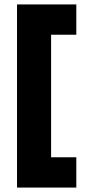

<svg xmlns="http://www.w3.org/2000/svg" viewBox="-20 -752 396 868"><path d="M57 96V-732H325V-595H211V-41H325V96Z"/></svg>

Font: Outfit Black
Style: Regular
Weight: 900
Designer: Rodrigo Fuenzalida
Foundry: fragTYPE
Version: Version 1.100; ttfautohint (v1.8.4.7-5d5b)